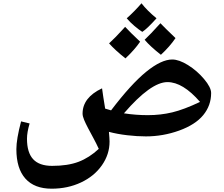

<svg xmlns="http://www.w3.org/2000/svg" viewBox="-20 -814 1371 1174"><path d="M295.9 339.8Q190.4 339.8 135.3 278.1Q80.1 216.3 80.1 98.1Q80.1 37.1 108.9 -71.8L161.1 -59.1Q145 -4.9 145 34.2Q145 118.7 182.6 159.4Q220.2 200.2 298.8 200.2Q395 200.2 460.4 175.3Q525.9 150.4 584 96.2Q568.4 62 550.8 29.8Q533.2 -2.4 518.6 -30.3Q503.9 -58.1 494.4 -80.8Q484.9 -103.5 484.9 -119.1Q484.9 -217.8 604 -273.9Q610.4 -225.6 623 -149.9L659.2 -139.2Q781.7 -300.3 874 -375.2Q966.3 -450.2 1033.2 -450.2Q1074.2 -450.2 1129.2 -416.3Q1184.1 -382.3 1227.5 -331.1Q1271 -279.8 1271 -245.1Q1271 -168.9 1222.7 -110.1Q1174.3 -51.3 1075.4 -15.6Q976.6 20 872.1 20Q818.4 20 757.8 12.9Q697.3 5.9 646 -7.8Q649.9 33.7 649.9 51.8Q649.9 129.9 603 196.8Q556.2 263.7 474.9 301.8Q393.6 339.8 295.9 339.8ZM1003.9 -312Q902.3 -312 737.8 -121.1Q810.1 -109.9 883.8 -109.9Q962.4 -109.9 1033.4 -127Q1104.5 -144 1203.1 -190.9Q1098.1 -312 1003.9 -312ZM937 -702.1Q880.4 -638.7 850.1 -619.1Q829.1 -632.3 801.8 -655.5Q774.4 -678.7 754.9 -702.1Q803.2 -745.1 845.2 -793.9Q879.4 -749.5 937 -702.1ZM836.9 -559.1Q803.2 -509.8 747.1 -457Q683.6 -507.3 647 -548.8Q685.5 -584.5 724.1 -627L745.1 -649.9Q775.9 -616.2 836.9 -559.1ZM1053.2 -581.1Q1019 -530.3 963.9 -479Q899.4 -529.3 864.3 -570.8Q896.5 -600.6 960.9 -671.9Q986.8 -644.5 1053.2 -581.1Z"/></svg>

Font: Sahl Naskh
Style: Bold
Weight: 700
Designer: Pascal Zoghbi
Version: Version 1.001